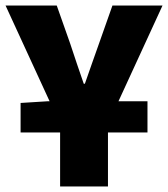

<svg xmlns="http://www.w3.org/2000/svg" viewBox="-30 -670 604 690"><path d="M44 -194V-300L140 -306H500V-194ZM186 0V-224L-10 -650H174L222 -514Q234 -477 246 -442Q258 -407 271 -369H275Q288 -407 300.5 -442Q313 -477 326 -514L374 -650H554L358 -224V0Z"/></svg>

Font: Source Sans 3 Black
Style: Regular
Weight: 900
Designer: Paul D. Hunt
Foundry: Adobe
Version: Version 3.046;hotconv 1.0.118;makeotfexe 2.5.65603